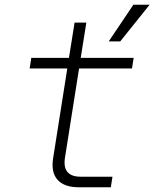

<svg xmlns="http://www.w3.org/2000/svg" viewBox="-20 -796 656 816"><path d="M442 -620 547 -776H616L491 -620ZM316 0Q253 0 224.5 -32Q196 -64 206 -125L266 -505H106L113 -550H273L297 -700H347L323 -550H548L541 -505H316L256 -125Q244 -45 323 -45H458L451 0Z"/></svg>

Font: NKDuy Mono Thin
Style: Italic
Weight: 100
Italic angle: -9°
Monospace: yes
Designer: NKDuy
Foundry: NKDuy
Version: Version 2.251; ttfautohint (v1.8.4.7-5d5b)